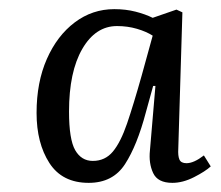

<svg xmlns="http://www.w3.org/2000/svg" viewBox="-20 -762 484 420"><path d="M370 -437Q369 -421 372.5 -413Q376 -405 388 -405Q404 -405 426 -422L441 -398Q429 -387 404.5 -374.5Q380 -362 357 -362Q325 -362 315 -383.5Q305 -405 308 -433L320 -574H315L299 -516Q280 -444 253.5 -403Q227 -362 174 -362Q116 -362 88 -405.5Q60 -449 60 -515Q60 -582 82.5 -633Q105 -684 143.5 -713Q182 -742 230 -742Q255 -742 276.5 -736.5Q298 -731 314 -723L366 -741L379 -735ZM183 -410Q210 -410 227 -430.5Q244 -451 258 -492Q272 -533 290 -597L314 -684Q300 -693 279.5 -699Q259 -705 236 -705Q189 -705 160 -655Q131 -605 131 -518Q131 -457 144.5 -433.5Q158 -410 183 -410Z"/></svg>

Font: Literata 36pt
Style: Italic
Weight: 400
Italic angle: -2°
Designer: Latin by Veronika Burian and Jose Scaglione. Greek by Irene Vlachou. Cyrillic by Vera Evstafieva
Foundry: TypeTogether
Version: Version 3.002